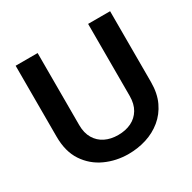

<svg xmlns="http://www.w3.org/2000/svg" viewBox="-157 -857 1022 1021"><g transform="rotate(-30 354.5 -346.5)"><path d="M64 -700H199V-258Q199 -209 219 -175.5Q239 -142 273.5 -125Q308 -108 353 -108Q399 -108 434 -125Q469 -142 489 -175.5Q509 -209 509 -258V-700H644V-265Q644 -196 620 -145Q596 -94 554.5 -60Q513 -26 460.5 -9.5Q408 7 351 7Q275 7 209.5 -23Q144 -53 104 -113Q64 -173 64 -265Z"/></g></svg>

Font: Albert Sans
Style: Bold
Weight: 700
Designer: Andreas Rasmussen
Foundry: a.Foundry
Version: Version 1.025